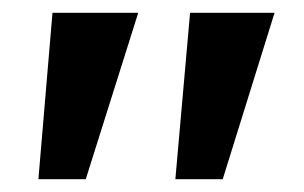

<svg xmlns="http://www.w3.org/2000/svg" viewBox="-20 -720 475 300"><path d="M254 -440H328L409 -700H277ZM40 -440H114L196 -700H62Z"/></svg>

Font: Easer Grotesk Medium
Style: Regular
Weight: 500
Designer: Boardeaser, Bonnie Shaver-Troup, Thomas Jockin
Foundry: Lexend
Version: Version 1.001;Glyphs 3.1.2 (3151)